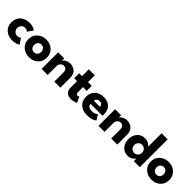

<svg xmlns="http://www.w3.org/2000/svg" viewBox="306 -2017 3359 3359"><g transform="rotate(45 1985.0 -338.0)"><path d="M264 -105.5Q309 -105.5 336.5 -131.5L405.5 -29.5Q388 -15.5 349.8 -1.8Q311.5 12 262.5 12Q156.5 12 91.5 -47.2Q26.5 -106.5 26.5 -205.5Q26.5 -304.5 91.2 -363.5Q156 -422.5 262.5 -422.5Q311 -422.5 350 -408.5Q389 -394.5 405.5 -380L335.5 -278Q306.5 -305 264 -305Q225.5 -305 197.5 -276.5Q169.5 -248 169.5 -205.5Q169.5 -163 197.5 -134.2Q225.5 -105.5 264 -105.5Z M445 -204Q445 -298.5 510.2 -360.5Q575.5 -422.5 676 -422.5Q776.5 -422.5 840.5 -360.5Q904.5 -298.5 904.5 -204Q904.5 -109.5 840.5 -48.8Q776.5 12 676 12Q575.5 12 510.2 -49Q445 -110 445 -204ZM612.5 -137.2Q636.5 -111.5 676 -111.5Q715.5 -111.5 739.2 -137.2Q763 -163 763 -204.5Q763 -246 739.2 -272.5Q715.5 -299 676 -299Q636.5 -299 612.5 -272.5Q588.5 -246 588.5 -204.5Q588.5 -163 612.5 -137.2Z M1264.5 -422.5Q1298 -422.5 1328.8 -412.5Q1359.5 -402.5 1385.2 -382.8Q1411 -363 1426.5 -328.8Q1442 -294.5 1442 -250.5V0H1292V-226Q1292 -269.5 1271.2 -292.5Q1250.5 -315.5 1215 -315.5Q1180 -315.5 1153.8 -288.5Q1127.5 -261.5 1127.5 -220.5V0H978V-410.5H1127.5V-349.5Q1136.5 -376 1176.5 -399.2Q1216.5 -422.5 1264.5 -422.5Z M1496.5 -410.5H1567V-579H1715V-410.5H1807.5V-287H1715V-170Q1715 -112.5 1750.5 -112.5Q1762.5 -112.5 1772.5 -117.5Q1782.5 -122.5 1785.5 -126.5L1836.5 -20Q1831.5 -15.5 1815.5 -8.8Q1799.5 -2 1769 5Q1738.5 12 1707.5 12Q1643.5 12 1605.2 -23.8Q1567 -59.5 1567 -129.5V-287H1496.5Z M2014 -173.5Q2016.5 -139 2043.2 -118.2Q2070 -97.5 2115.5 -97.5Q2155.5 -97.5 2187.2 -109.2Q2219 -121 2235 -137L2294 -43Q2242 12 2105.5 12Q2000.5 12 1935.8 -46.5Q1871 -105 1871 -210Q1871 -302.5 1930.8 -362.5Q1990.5 -422.5 2093.5 -422.5Q2196 -422.5 2254.2 -366.8Q2312.5 -311 2312.5 -205.5Q2312.5 -180 2311 -173.5ZM2169.5 -252.5Q2168 -280 2149.5 -300.5Q2131 -321 2096 -321Q2060 -321 2039.5 -301Q2019 -281 2017.5 -252.5Z M2672 -422.5Q2705.5 -422.5 2736.2 -412.5Q2767 -402.5 2792.8 -382.8Q2818.5 -363 2834 -328.8Q2849.5 -294.5 2849.5 -250.5V0H2699.5V-226Q2699.5 -269.5 2678.8 -292.5Q2658 -315.5 2622.5 -315.5Q2587.5 -315.5 2561.2 -288.5Q2535 -261.5 2535 -220.5V0H2385.5V-410.5H2535V-349.5Q2544 -376 2584 -399.2Q2624 -422.5 2672 -422.5Z M3408 0H3259.5V-67Q3243.5 -36.5 3203 -12.2Q3162.5 12 3115 12Q3027.5 12 2973.2 -50.2Q2919 -112.5 2919 -205Q2919 -297.5 2973.2 -360Q3027.5 -422.5 3115 -422.5Q3169.5 -422.5 3210 -398.5Q3250.5 -374.5 3258 -350V-688H3408ZM3160.5 -105.5Q3202 -105.5 3230 -134Q3258 -162.5 3258 -205Q3258 -247.5 3230 -276.2Q3202 -305 3160.5 -305Q3120.5 -305 3093 -276.5Q3065.5 -248 3065.5 -205Q3065.5 -162 3093 -133.8Q3120.5 -105.5 3160.5 -105.5Z M3473.5 -204Q3473.5 -298.5 3538.8 -360.5Q3604 -422.5 3704.5 -422.5Q3805 -422.5 3869 -360.5Q3933 -298.5 3933 -204Q3933 -109.5 3869 -48.8Q3805 12 3704.5 12Q3604 12 3538.8 -49Q3473.5 -110 3473.5 -204ZM3641 -137.2Q3665 -111.5 3704.5 -111.5Q3744 -111.5 3767.8 -137.2Q3791.5 -163 3791.5 -204.5Q3791.5 -246 3767.8 -272.5Q3744 -299 3704.5 -299Q3665 -299 3641 -272.5Q3617 -246 3617 -204.5Q3617 -163 3641 -137.2Z"/></g></svg>

Font: League Spartan
Style: Bold
Weight: 700
Foundry: The League of Moveable Type
Version: Version 2.002